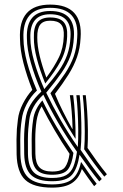

<svg xmlns="http://www.w3.org/2000/svg" viewBox="-20 -828 546 855"><path d="M212.2 7.5Q129.2 7.5 92.5 -26.9Q55.8 -61.2 54 -140.8Q53.2 -180.2 53.5 -206.9Q53.8 -233.5 55.2 -254.1Q56.8 -274.8 59.8 -296.5Q63.5 -330 81.6 -365.8Q99.8 -401.5 123.8 -427.8Q99.5 -489.2 84.5 -547.2Q69.5 -605.2 69 -654.8Q61.8 -807.5 203.5 -807.5Q350.5 -807.5 338.8 -658.2Q336.5 -612.8 323 -573.9Q309.5 -535 284.9 -495.8Q260.2 -456.5 224.8 -410Q240.2 -371.5 260.6 -331.2Q281 -291 301.8 -253.8L303.2 -254.5Q302.5 -291.5 299 -333.1Q295.5 -374.8 291 -404H306Q311.2 -362 314 -311.8Q316.8 -261.5 316.5 -211.5L315.2 -211Q283 -261 255 -312.6Q227 -364.2 204.5 -413Q244.2 -462.5 269.8 -501Q295.2 -539.5 308.4 -576.8Q321.5 -614 323.8 -660.2Q333.8 -793.2 203.5 -793.2Q78.2 -793.2 84.5 -656Q84.8 -609 100.6 -549.8Q116.5 -490.5 144.5 -424.8Q116.5 -398.5 98.5 -363.5Q80.5 -328.5 76.8 -295.2Q73.5 -273.8 72 -253.5Q70.5 -233.2 70.2 -206.9Q70 -180.5 70.8 -141.2Q72.5 -69.2 105.4 -38Q138.2 -6.8 212.2 -6.8Q274 -6.8 301.9 -30.4Q329.8 -54 340.5 -105.5L341.8 -106Q358.8 -81 375.8 -56.6Q392.8 -32.2 410.5 -9.5L399.2 1Q385.5 -17 372.2 -35.9Q359 -54.8 345.2 -74.8L344 -74.2Q331.2 -33.2 300.5 -12.9Q269.8 7.5 212.2 7.5ZM212.2 -21Q147 -21 118.1 -49.1Q89.2 -77.2 87.8 -141.8Q87 -181.8 87.2 -208Q87.5 -234.2 89 -253.9Q90.5 -273.5 93.5 -294.2Q97.5 -330.5 115.6 -361.4Q133.8 -392.2 164.2 -420.2Q134.2 -488 117.2 -548.9Q100.2 -609.8 99.8 -657.5Q95 -779 203.5 -779Q317.2 -779 309 -662Q306.8 -615.5 293.4 -578.5Q280 -541.5 253.6 -503.4Q227.2 -465.2 185.8 -415.2Q214 -356.5 249.2 -295.1Q284.5 -233.8 326.5 -173.2Q328.8 -206.5 328.4 -248.9Q328 -291.2 325.8 -332.5Q323.5 -373.8 320 -404H334.8Q338.5 -371 340.6 -326Q342.8 -281 342.5 -236.6Q342.2 -192.2 338.8 -160.8Q361.2 -127.8 385.1 -94.5Q409 -61.2 433.2 -30.8L422 -20.2Q399.5 -48 377.4 -78.4Q355.2 -108.8 334.2 -139Q325.2 -78.5 300.8 -49.8Q276.2 -21 212.2 -21ZM177.2 -431.2Q216 -475.5 241.1 -511.5Q266.2 -547.5 279.1 -583.5Q292 -619.5 294 -663.8Q300.5 -764.5 203.5 -764.5Q111.5 -764.5 115.2 -658.8Q115.5 -613.2 132 -554.9Q148.5 -496.5 177.2 -431.2ZM181.5 -456.2Q157.5 -515 144 -567Q130.5 -619 130.8 -660.2Q129.2 -706.8 146.9 -728.5Q164.5 -750.2 203.5 -750.2Q245.2 -750.2 263.4 -729.9Q281.5 -709.5 279 -665.8Q276.5 -605.2 251.5 -558.2Q226.5 -511.2 181.5 -456.2ZM186.5 -482.5Q222.8 -532 242.6 -573.2Q262.5 -614.5 264 -667.5Q266 -703.5 251.6 -719.6Q237.2 -735.8 203.5 -735.8Q172.5 -735.8 159 -718.2Q145.5 -700.8 146 -661.5Q145.8 -625 156.6 -579.6Q167.5 -534.2 186.5 -482.5ZM212.2 -35.5Q253 -35.5 275 -48.2Q297 -61 307.1 -86.9Q317.2 -112.8 322.8 -152.2Q277.2 -216.2 239.5 -280.8Q201.8 -345.2 173 -406.5Q117.2 -354.2 110.2 -292.8Q107.5 -272.8 106 -253.5Q104.5 -234.2 104.2 -208.2Q104 -182.2 104.5 -142Q105.8 -85 130.8 -60.2Q155.8 -35.5 212.2 -35.5ZM444.5 -41.5Q398.5 -98.5 354.8 -163.5Q357.8 -198.8 357.5 -242.5Q357.2 -286.2 354.8 -328.9Q352.2 -371.5 348.5 -404H362Q365.2 -375 368 -334.2Q370.8 -293.5 371.4 -249.9Q372 -206.2 369.8 -169.2Q390.5 -138.8 412 -109.2Q433.5 -79.8 456 -52ZM212.2 -49.8Q164.8 -49.8 143.8 -71.2Q122.8 -92.8 121.5 -142.5Q120.8 -182.5 121 -208.1Q121.2 -233.8 122.8 -252.9Q124.2 -272 127.2 -291.8Q130.2 -318.2 141.4 -340.6Q152.5 -363 168.8 -380.8Q224.8 -265.5 307 -146.8Q300.5 -96.5 282.2 -73.1Q264 -49.8 212.2 -49.8ZM212.2 -64.2Q255.5 -64.2 269.8 -83.9Q284 -103.5 289.8 -143Q255 -194 223.5 -247.8Q192 -301.5 165.5 -354.2Q156.8 -341.5 151 -323.8Q145.2 -306 142.8 -290.5Q140 -271 138.6 -252.2Q137.2 -233.5 137 -208.1Q136.8 -182.8 137.5 -143Q138.2 -100.8 155.9 -82.5Q173.5 -64.2 212.2 -64.2Z"/></svg>

Font: Big Shoulders Inline Display SemiBold
Style: Regular
Weight: 600
Designer: Patric King
Foundry: XO Type Co
Version: Version 1.000